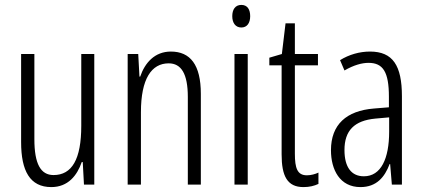

<svg xmlns="http://www.w3.org/2000/svg" viewBox="-20 -752 1723 782"><path d="M364 -532H311V-240C311 -103 273 -39 198 -39C146 -39 120 -84 120 -185V-532H66V-173C66 -56 102 10 189 10C257 10 294 -37 313 -92H317L322 0H364Z M676 -542C610 -542 570 -496 551 -440H548L543 -532H500V0H554V-295C554 -431 597 -494 667 -494C718 -494 745 -452 745 -357V0H798V-370C798 -488 755 -542 676 -542Z M963 -732C938 -732 926 -713 926 -686C926 -659 939 -640 963 -640C986 -640 999 -658 999 -686C999 -713 988 -732 963 -732ZM989 -532H935V0H989Z M1230 -38C1191 -38 1181 -67 1181 -126V-486H1275V-532H1181V-657H1143L1128 -532L1077 -517V-486H1127V-123C1127 -35 1150 10 1216 10C1241 10 1260 5 1277 -3V-49C1264 -43 1247 -38 1230 -38Z M1487 -542C1445 -542 1402 -530 1365 -507L1383 -465C1421 -487 1454 -496 1481 -496C1540 -496 1564 -459 1564 -358V-315L1503 -310C1391 -301 1328 -245 1328 -140C1328 -61 1364 10 1448 10C1514 10 1547 -31 1567 -84H1569L1576 0H1617V-360C1617 -485 1580 -542 1487 -542ZM1509 -269 1565 -274V-216C1565 -106 1532 -34 1462 -34C1412 -34 1383 -70 1383 -141C1383 -220 1423 -261 1509 -269Z"/></svg>

Font: Noto Sans Myanmar UI ExtraCondensed Light
Style: Regular
Weight: 300
Width: 2
Designer: Monotype Design Team
Foundry: Monotype Imaging Inc.
Version: Version 2.103